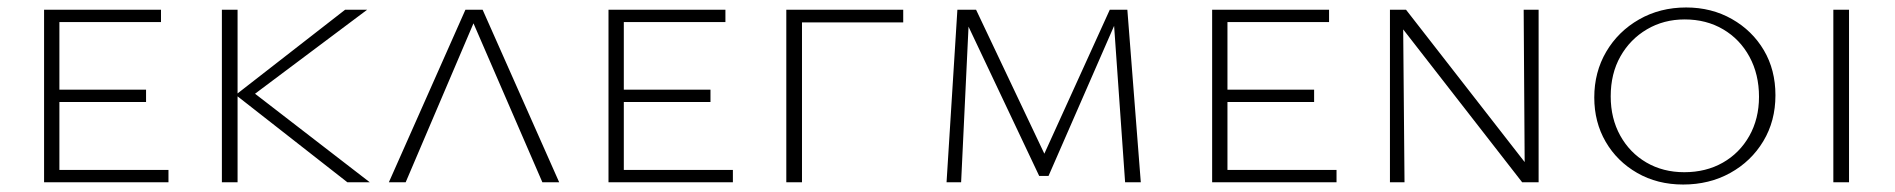

<svg xmlns="http://www.w3.org/2000/svg" viewBox="-20 -488 5073 514"><path d="M98 0V-462H139V0ZM112 0V-33H431V0ZM112 -215V-248H371V-215ZM112 -429V-462H411V-429Z M910 0 611 -234 904 -462H963L644 -223L646 -250L970 0ZM574 0V-462H616V0Z M1021 0 1226 -462H1272L1477 0H1432L1240 -443H1255L1066 0Z M1609 0V-462H1650V0ZM1623 0V-33H1942V0ZM1623 -215V-248H1882V-215ZM1623 -429V-462H1922V-429Z M2085 0V-462H2127V0ZM2085 -428V-462H2398V-428Z M2992 0 2961 -441 2974 -445 2787 -17H2762L2558 -448L2567 -462H2593L2786 -55H2766L2951 -462H2998L3034 0ZM2514 0 2543 -462H2575L2553 0Z M3225 0V-462H3266V0ZM3239 0V-33H3558V0ZM3239 -215V-248H3498V-215ZM3239 -429V-462H3538V-429Z M3701 0V-462H3736L3740 0ZM4076 0H4055L3718 -433V-462H3744L4075 -37ZM4099 -462V0H4062L4059 -462Z M4486 6Q4417 6 4363 -25Q4309 -56 4278.5 -108.5Q4248 -161 4248 -227Q4248 -295 4280 -349.5Q4312 -404 4368 -436Q4424 -468 4494 -468Q4562 -468 4616.5 -437Q4671 -406 4702 -353.5Q4733 -301 4733 -233Q4733 -164 4700.5 -110Q4668 -56 4612 -25Q4556 6 4486 6ZM4489 -27Q4547 -27 4592 -52.5Q4637 -78 4663 -124Q4689 -170 4689 -229Q4689 -289 4663.5 -336Q4638 -383 4593 -409.5Q4548 -436 4490 -436Q4434 -436 4389 -409.5Q4344 -383 4318 -337Q4292 -291 4292 -230Q4292 -171 4317.5 -125Q4343 -79 4387.5 -53Q4432 -27 4489 -27Z M4888 0V-462H4930V0Z"/></svg>

Font: Ysabeau SC ExtraLight
Style: Regular
Weight: 250
Designer: Christian Thalmann (Catharsis Fonts)
Version: Version 2.001;gftools[0.9.30]; featfreeze: smcp